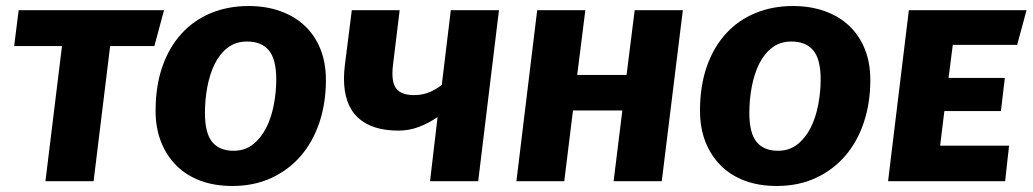

<svg xmlns="http://www.w3.org/2000/svg" viewBox="-20 -602 3431 638"><path d="M346 -449 291 0H131L186 -449H27L42 -568H525L493 -449Z M1063 -336Q1063 -260 1041.5 -195.5Q1020 -131 979.5 -84Q939 -37 881.5 -10.5Q824 16 752 16Q693 16 646 -1.5Q599 -19 566 -52Q533 -85 515 -131Q497 -177 497 -234Q497 -316 519.5 -380.5Q542 -445 583 -490Q624 -535 681 -558.5Q738 -582 806 -582Q864 -582 911.5 -565Q959 -548 992.5 -516.5Q1026 -485 1044.5 -439.5Q1063 -394 1063 -336ZM756 -101Q794 -101 821 -122.5Q848 -144 865 -178Q882 -212 890 -254.5Q898 -297 898 -338Q898 -405 873.5 -434.5Q849 -464 801 -464Q763 -464 736.5 -443.5Q710 -423 693.5 -389.5Q677 -356 669 -313.5Q661 -271 661 -226Q661 -160 685 -130.5Q709 -101 756 -101Z M1409 0 1434 -213Q1405 -193 1372.5 -180.5Q1340 -168 1304 -168Q1216 -168 1169.5 -211Q1123 -254 1123 -341Q1123 -362 1126 -386L1149 -568H1308L1286 -387Q1285 -379 1284.5 -372Q1284 -365 1284 -358Q1284 -318 1302 -302Q1320 -286 1355 -286Q1385 -286 1408 -296Q1431 -306 1448 -320L1478 -568H1638L1569 0Z M2019 0 2048 -235H1884L1855 0H1696L1765 -568H1925L1898 -353H2062L2089 -568H2249L2179 0Z M2872 -336Q2872 -260 2850.5 -195.5Q2829 -131 2788.5 -84Q2748 -37 2690.5 -10.5Q2633 16 2561 16Q2502 16 2455 -1.5Q2408 -19 2375 -52Q2342 -85 2324 -131Q2306 -177 2306 -234Q2306 -316 2328.5 -380.5Q2351 -445 2392 -490Q2433 -535 2490 -558.5Q2547 -582 2615 -582Q2673 -582 2720.5 -565Q2768 -548 2801.5 -516.5Q2835 -485 2853.5 -439.5Q2872 -394 2872 -336ZM2565 -101Q2603 -101 2630 -122.5Q2657 -144 2674 -178Q2691 -212 2699 -254.5Q2707 -297 2707 -338Q2707 -405 2682.5 -434.5Q2658 -464 2610 -464Q2572 -464 2545.5 -443.5Q2519 -423 2502.5 -389.5Q2486 -356 2478 -313.5Q2470 -271 2470 -226Q2470 -160 2494 -130.5Q2518 -101 2565 -101Z M3146 -453 3132 -343H3319L3306 -233H3118L3104 -118H3333L3320 0H2931L3000 -568H3391L3360 -453Z"/></svg>

Font: Qjlgwqiwhsfqbnnlvksmvfsycuq
Style: Regular
Weight: 700
Italic angle: -8°
Designer: Carrois Corporate & Edenspiekermann
Foundry: Carrois Corporate GbR & Edenspiekermann AG
Version: Version 2.001